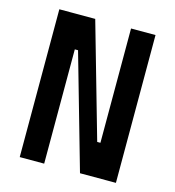

<svg xmlns="http://www.w3.org/2000/svg" viewBox="-104 -782 794 870"><g transform="rotate(15 293.0 -346.5)"><path d="M350.1 0H518.6V-693.4H403.8V-157.2H388.7L235.8 -693.4H67.4V0H182.1V-536.1H197.3Z"/></g></svg>

Font: Cascadia Mono SemiBold
Style: Regular
Weight: 600
Monospace: yes
Designer: Aaron Bell
Foundry: Saja Typeworks
Version: Version 2404.023